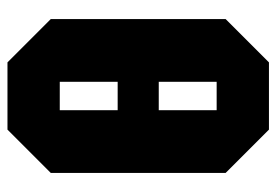

<svg xmlns="http://www.w3.org/2000/svg" viewBox="-133 -607 740 514"><g transform="rotate(90 237.0 -350.0)"><path d="M31 -116V-584L147 -700H327L443 -584V-116L327 0H147ZM199 -560V-405H275V-560ZM199 -140H275V-295H199Z"/></g></svg>

Font: Tektur Condensed
Style: Bold
Weight: 700
Width: 3
Designer: Adam Jagosz
Foundry: Adam Jagosz
Version: Version 1.005;gftools[0.9.30]